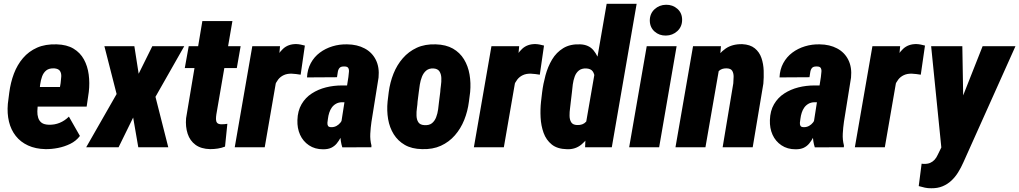

<svg xmlns="http://www.w3.org/2000/svg" viewBox="-20 -770 5330 1004"><path d="M217.8 9.8Q166 8.8 126.7 -9.3Q87.4 -27.3 62.3 -59.3Q37.1 -91.3 26.9 -134Q16.6 -176.8 21 -227.1L28.3 -284.7Q35.2 -338.4 52.7 -384.8Q70.3 -431.2 100.3 -466.3Q130.4 -501.5 173.8 -520.8Q217.3 -540 276.4 -538.1Q329.6 -536.6 364.5 -515.6Q399.4 -494.6 418.7 -459.5Q438 -424.3 443.8 -380.4Q449.7 -336.4 444.3 -289.1L433.1 -212.4H75.7L93.8 -315.4L293.5 -314.9L296.9 -334.5Q299.3 -352.1 300.3 -369.4Q301.3 -386.7 293.7 -398.7Q286.1 -410.6 263.7 -412.6Q236.3 -413.6 221.7 -401.6Q207 -389.6 200 -369.9Q192.9 -350.1 189.9 -327.4Q187 -304.7 185.1 -284.7L177.7 -226.6Q175.8 -207 175.3 -188.2Q174.8 -169.4 179.9 -153.6Q185.1 -137.7 197.5 -128.2Q210 -118.7 234.9 -117.7Q265.1 -116.7 292 -127.7Q318.8 -138.7 340.3 -160.2L397.9 -59.1Q377.9 -32.7 347.4 -17.8Q316.9 -2.9 283 3.7Q249 10.3 217.8 9.8Z M682.6 -528.3 705.1 -384.3 776.4 -528.3H943.4L793 -263.7L859.9 0H703.1L676.3 -155.3L600.1 0H430.7L589.8 -278.3L525.9 -528.3Z M1238.3 -528.3 1218.3 -414.1H946.3L966.8 -528.3ZM1038.1 -659.7H1195.3L1111.3 -171.4Q1109.4 -158.7 1109.4 -147.2Q1109.4 -135.7 1114.7 -128.4Q1120.1 -121.1 1135.7 -120.1Q1144 -119.6 1152.6 -120.6Q1161.1 -121.6 1168.9 -122.6L1156.7 -3.4Q1138.2 3.9 1118.9 6.8Q1099.6 9.8 1079.1 9.8Q1031.7 8.8 1002.4 -12.7Q973.1 -34.2 961.2 -70.8Q949.2 -107.4 953.1 -151.9Z M1431.6 -389.2 1364.3 0H1207.5L1299.3 -528.3H1444.3ZM1574.2 -531.7 1552.2 -379.4Q1540.5 -381.3 1528.8 -382.8Q1517.1 -384.3 1504.9 -384.8Q1481 -385.3 1463.4 -377Q1445.8 -368.7 1434.3 -353.8Q1422.9 -338.9 1415.8 -319.8Q1408.7 -300.8 1405.3 -278.8L1381.3 -298.3Q1385.3 -329.1 1393.3 -370.1Q1401.4 -411.1 1417.2 -450.4Q1433.1 -489.7 1460.2 -514.9Q1487.3 -540 1529.8 -539.6Q1541.5 -539.1 1552.2 -536.9Q1563 -534.7 1574.2 -531.7Z M1765.1 -132.8 1801.8 -367.2Q1802.7 -379.9 1804.4 -392.3Q1806.2 -404.8 1801.5 -413.8Q1796.9 -422.9 1779.3 -422.4Q1762.2 -422.9 1755.1 -414.3Q1748 -405.8 1746.3 -392.6Q1744.6 -379.4 1742.2 -366.2L1585.4 -365.2Q1587.4 -407.2 1605.2 -439.9Q1623 -472.7 1652.3 -494.6Q1681.6 -516.6 1718.5 -527.8Q1755.4 -539.1 1795.4 -538.1Q1847.7 -537.6 1886.7 -516.8Q1925.8 -496.1 1945.3 -457Q1964.8 -418 1959.5 -364.3L1922.4 -132.8Q1918 -102.5 1916.3 -70.8Q1914.6 -39.1 1922.4 -9.3L1921.9 0L1770 0.5Q1759.8 -31.2 1760 -65.4Q1760.3 -99.6 1765.1 -132.8ZM1815.9 -322.8 1801.3 -234.9 1768.1 -235.4Q1750 -234.9 1736.8 -227.3Q1723.6 -219.7 1715.1 -207.8Q1706.5 -195.8 1701.7 -180.7Q1696.8 -165.5 1694.8 -148.9Q1692.9 -138.2 1692.1 -128.2Q1691.4 -118.2 1695.3 -111.6Q1699.2 -105 1713.4 -105Q1728 -105 1740.2 -111.8Q1752.4 -118.7 1760.7 -129.4Q1769 -140.1 1771 -153.8L1780.3 -87.4Q1771 -68.8 1761.7 -51.3Q1752.4 -33.7 1740.7 -19.5Q1729 -5.4 1712.2 2.7Q1695.3 10.7 1669.9 10.7Q1626.5 10.7 1595.5 -10.3Q1564.5 -31.2 1549.1 -65.4Q1533.7 -99.6 1535.2 -142.1Q1536.6 -190.4 1556.9 -225.1Q1577.1 -259.8 1610.4 -281.2Q1643.6 -302.7 1684.1 -313Q1724.6 -323.2 1768.6 -323.2Z M2006.8 -239.3 2012.7 -288.1Q2019.5 -339.4 2037.6 -384.8Q2055.7 -430.2 2086.2 -465.3Q2116.7 -500.5 2159.4 -520.3Q2202.1 -540 2258.8 -538.1Q2312 -536.6 2348.4 -515.9Q2384.8 -495.1 2406.2 -460Q2427.7 -424.8 2435.3 -380.6Q2442.9 -336.4 2438.5 -288.6L2432.1 -238.8Q2425.8 -188.5 2407.5 -142.8Q2389.2 -97.2 2358.6 -62.3Q2328.1 -27.3 2285.4 -7.8Q2242.7 11.7 2186.5 9.8Q2133.3 8.8 2096.9 -12.2Q2060.5 -33.2 2038.8 -68.1Q2017.1 -103 2009.5 -147.2Q2002 -191.4 2006.8 -239.3ZM2169.9 -288.6 2163.6 -238.8Q2163.1 -225.1 2160.2 -205.1Q2157.2 -185.1 2158 -164.8Q2158.7 -144.5 2167.5 -130.9Q2176.3 -117.2 2198.2 -115.7Q2224.1 -113.8 2238.8 -125.7Q2253.4 -137.7 2260.7 -157Q2268.1 -176.3 2271 -198Q2273.9 -219.7 2275.9 -239.3L2282.2 -289.1Q2282.7 -302.2 2285.6 -322.3Q2288.6 -342.3 2287.8 -362.3Q2287.1 -382.3 2278.1 -396.5Q2269 -410.6 2246.6 -412.1Q2223.1 -413.1 2208.7 -400.9Q2194.3 -388.7 2186.5 -368.9Q2178.7 -349.1 2175.3 -327.6Q2171.9 -306.2 2169.9 -288.6Z M2682.1 -389.2 2614.7 0H2458L2549.8 -528.3H2694.8ZM2824.7 -531.7 2802.7 -379.4Q2791 -381.3 2779.3 -382.8Q2767.6 -384.3 2755.4 -384.8Q2731.4 -385.3 2713.9 -377Q2696.3 -368.7 2684.8 -353.8Q2673.3 -338.9 2666.3 -319.8Q2659.2 -300.8 2655.8 -278.8L2631.8 -298.3Q2635.7 -329.1 2643.8 -370.1Q2651.9 -411.1 2667.7 -450.4Q2683.6 -489.7 2710.7 -514.9Q2737.8 -540 2780.3 -539.6Q2792 -539.1 2802.7 -536.9Q2813.5 -534.7 2824.7 -531.7Z M3044.9 -130.4 3152.3 -750H3309.1L3179.2 0H3039.6ZM2809.1 -238.3 2814.9 -287.6Q2820.3 -331.1 2832.5 -376.2Q2844.7 -421.4 2866.9 -458.7Q2889.2 -496.1 2925.5 -518.3Q2961.9 -540.5 3015.1 -538.1Q3059.1 -536.1 3083.3 -507.1Q3107.4 -478 3117.7 -436.3Q3127.9 -394.5 3129.9 -351.6Q3131.8 -308.6 3130.9 -278.3L3126 -244.1Q3120.6 -210.9 3108.2 -167Q3095.7 -123 3074 -82Q3052.2 -41 3020.8 -14.6Q2989.3 11.7 2945.8 10.3Q2894.5 9.3 2865.2 -14.4Q2835.9 -38.1 2822.5 -75.4Q2809.1 -112.8 2806.9 -155.8Q2804.7 -198.7 2809.1 -238.3ZM2970.7 -287.6 2964.8 -237.8Q2963.9 -224.1 2960.9 -204.3Q2958 -184.6 2958.3 -164.6Q2958.5 -144.5 2966.8 -130.9Q2975.1 -117.2 2997.1 -116.2Q3027.8 -114.7 3044.4 -133.3Q3061 -151.9 3067.6 -179Q3074.2 -206.1 3075.7 -230.5L3083.5 -290.5Q3085 -305.2 3088.1 -325.2Q3091.3 -345.2 3089.8 -364.7Q3088.4 -384.3 3078.9 -397.5Q3069.3 -410.6 3045.9 -412.1Q3021.5 -413.1 3006.8 -401.1Q2992.2 -389.2 2985.1 -369.4Q2978 -349.6 2975.1 -327.9Q2972.2 -306.2 2970.7 -287.6Z M3518.1 -528.3 3426.8 0H3270L3361.8 -528.3ZM3377.9 -662.1Q3377.9 -698.7 3402.8 -721.7Q3427.7 -744.6 3462.9 -745.1Q3497.6 -745.6 3522.2 -723.9Q3546.9 -702.1 3546.9 -666.5Q3546.9 -630.4 3522 -607.4Q3497.1 -584.5 3461.9 -584Q3427.2 -583.5 3402.8 -605.2Q3378.4 -627 3377.9 -662.1Z M3739.7 -406.7 3668.9 0H3512.2L3604 -528.3H3750ZM3701.7 -280.3 3673.8 -278.8Q3676.8 -320.3 3687 -366.5Q3697.3 -412.6 3718.3 -452.1Q3739.3 -491.7 3774.2 -515.9Q3809.1 -540 3861.3 -539.1Q3902.8 -537.1 3927 -517.3Q3951.2 -497.6 3961.7 -466.8Q3972.2 -436 3973.4 -400.6Q3974.6 -365.2 3971.7 -332.5L3916 0H3758.8L3814.5 -334Q3815.9 -350.6 3816.2 -368.7Q3816.4 -386.7 3809.1 -399.4Q3801.8 -412.1 3779.3 -412.6Q3754.4 -413.1 3739.7 -399.4Q3725.1 -385.7 3717.8 -364.5Q3710.4 -343.3 3707.3 -320.6Q3704.1 -297.9 3701.7 -280.3Z M4235.8 -132.8 4272.5 -367.2Q4273.4 -379.9 4275.1 -392.3Q4276.9 -404.8 4272.2 -413.8Q4267.6 -422.9 4250 -422.4Q4232.9 -422.9 4225.8 -414.3Q4218.8 -405.8 4217 -392.6Q4215.3 -379.4 4212.9 -366.2L4056.2 -365.2Q4058.1 -407.2 4075.9 -439.9Q4093.8 -472.7 4123 -494.6Q4152.3 -516.6 4189.2 -527.8Q4226.1 -539.1 4266.1 -538.1Q4318.4 -537.6 4357.4 -516.8Q4396.5 -496.1 4416 -457Q4435.5 -418 4430.2 -364.3L4393.1 -132.8Q4388.7 -102.5 4387 -70.8Q4385.3 -39.1 4393.1 -9.3L4392.6 0L4240.7 0.5Q4230.5 -31.2 4230.7 -65.4Q4231 -99.6 4235.8 -132.8ZM4286.6 -322.8 4272 -234.9 4238.8 -235.4Q4220.7 -234.9 4207.5 -227.3Q4194.3 -219.7 4185.8 -207.8Q4177.2 -195.8 4172.4 -180.7Q4167.5 -165.5 4165.5 -148.9Q4163.6 -138.2 4162.8 -128.2Q4162.1 -118.2 4166 -111.6Q4169.9 -105 4184.1 -105Q4198.7 -105 4210.9 -111.8Q4223.1 -118.7 4231.4 -129.4Q4239.7 -140.1 4241.7 -153.8L4251 -87.4Q4241.7 -68.8 4232.4 -51.3Q4223.1 -33.7 4211.4 -19.5Q4199.7 -5.4 4182.9 2.7Q4166 10.7 4140.6 10.7Q4097.2 10.7 4066.2 -10.3Q4035.2 -31.2 4019.8 -65.4Q4004.4 -99.6 4005.9 -142.1Q4007.3 -190.4 4027.6 -225.1Q4047.9 -259.8 4081.1 -281.2Q4114.3 -302.7 4154.8 -313Q4195.3 -323.2 4239.3 -323.2Z M4674.3 -389.2 4606.9 0H4450.2L4542 -528.3H4687ZM4816.9 -531.7 4794.9 -379.4Q4783.2 -381.3 4771.5 -382.8Q4759.8 -384.3 4747.6 -384.8Q4723.6 -385.3 4706.1 -377Q4688.5 -368.7 4677 -353.8Q4665.5 -338.9 4658.4 -319.8Q4651.4 -300.8 4647.9 -278.8L4624 -298.3Q4627.9 -329.1 4636 -370.1Q4644 -411.1 4659.9 -450.4Q4675.8 -489.7 4702.9 -514.9Q4730 -540 4772.5 -539.6Q4784.2 -539.1 4794.9 -536.9Q4805.7 -534.7 4816.9 -531.7Z M4937 -69.8 5118.2 -528.3H5290L5017.6 79.1Q5005.4 106.9 4990 131.6Q4974.6 156.2 4954.6 174.8Q4934.6 193.4 4908.9 204.1Q4883.3 214.8 4850.1 214.4Q4833 214.8 4816.9 211.4Q4800.8 208 4784.2 203.1L4799.3 85.9Q4802.7 86.4 4806.2 86.7Q4809.6 86.9 4813 86.9Q4830.6 87.4 4843.8 81.8Q4856.9 76.2 4866.7 65.7Q4876.5 55.2 4883.3 40ZM5012.2 -528.3 5018.6 -150.9 5005.4 15.6 4903.8 15.1 4849.1 -528.3Z"/></svg>

Font: Roboto Condensed Black
Style: Italic
Weight: 900
Italic angle: -12°
Designer: Christian Robertson
Foundry: Google
Version: Version 3.008; 2023